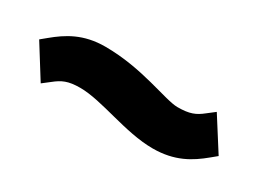

<svg xmlns="http://www.w3.org/2000/svg" viewBox="-29 -556 650 494"><g transform="rotate(30 296.0 -309.0)"><path d="M186 -392C121 -392 81 -366 46 -337L29 -323L89 -227L111 -244C131 -260 147 -268 183 -268C249 -268 339 -226 422 -226C487 -226 527 -251 562 -280L579 -294L518 -390L496 -373C476 -357 460 -350 424 -350C387 -350 297 -392 186 -392Z"/></g></svg>

Font: Charger
Style: Hemi
Weight: 900
Designer: Jasper
Foundry: Cannot Into Space Fonts
Version: Version 0.99